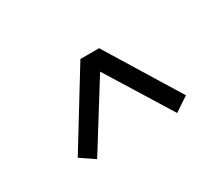

<svg xmlns="http://www.w3.org/2000/svg" viewBox="-61 -625 654 561"><g transform="rotate(-30 265.5 -345.0)"><path d="M89 -238 240 -484H303L454 -238L406 -206L253 -453H290L136 -206Z"/></g></svg>

Font: Source Serif 4 18pt
Style: Italic
Weight: 400
Italic angle: -12°
Designer: Frank Grießhammer
Foundry: Adobe Systems Incorporated
Version: Version 4.004;hotconv 1.0.116;makeotfexe 2.5.65601